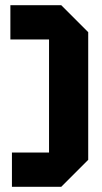

<svg xmlns="http://www.w3.org/2000/svg" viewBox="-20 -720 394 740"><path d="M320 -596V-104L216 0H26V-132H169V-568H20V-700H216Z"/></svg>

Font: Tektur Condensed SemiBold
Style: Regular
Weight: 600
Width: 3
Designer: Adam Jagosz
Foundry: Adam Jagosz
Version: Version 1.005;gftools[0.9.30]